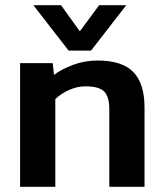

<svg xmlns="http://www.w3.org/2000/svg" viewBox="-20 -716 627 736"><path d="M243 -522 108 -696H214L286 -596L360 -696H464L329 -522ZM57 0V-474H182L187 -429Q216 -451 260.5 -467.5Q305 -484 354 -484Q448 -484 491 -440Q534 -396 534 -304V0H399V-297Q399 -345 379.5 -365Q360 -385 307 -385Q276 -385 244.5 -371Q213 -357 192 -336V0Z"/></svg>

Font: Kanit Medium
Style: Regular
Weight: 500
Designer: Katatrad Team
Foundry: CadsonDemak
Version: Version 2.000; ttfautohint (v1.8.3)